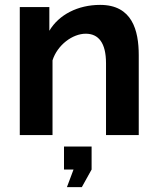

<svg xmlns="http://www.w3.org/2000/svg" viewBox="-20 -553 644 786"><path d="M548 0V-327C548 -429 521 -533 390 -533C299 -533 221 -493 182 -427V-524H61V0H195V-306C215 -369 277 -415 331 -415C383 -415 414 -378 414 -294V0ZM254 213H315L355 141V47H242V141H281Z"/></svg>

Font: FIGSv2-sans-serif
Style: Bold
Weight: 700
Designer: Matt McInerney, Pablo Impallari, Rodrigo Fuenzalida,Mirko Velimirovic
Foundry: Matt McInerney, Pablo Impallari, Rodrigo Fuenzalida
Version: Version 4.021;hotconv 1.0.109;makeotfexe 2.5.65596